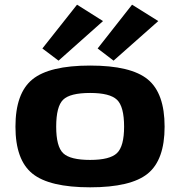

<svg xmlns="http://www.w3.org/2000/svg" viewBox="-20 -788 769 820"><path d="M420 -698 230 -529 161 -581 309 -768ZM656 -698 465 -529 397 -581 544 -768ZM683 -247Q683 -105 611 -46.5Q539 12 365 12Q191 12 118.5 -46.5Q46 -105 46 -247Q46 -390 118.5 -449Q191 -508 365 -508Q539 -508 611 -449Q683 -390 683 -247ZM365 -391Q279 -391 249.5 -362Q220 -333 220 -247Q220 -162 250 -133.5Q280 -105 365 -105Q449 -105 479.5 -134Q510 -163 510 -247Q510 -333 479.5 -362Q449 -391 365 -391Z"/></svg>

Font: Exo 2 Expanded
Style: Bold
Weight: 700
Width: 7
Designer: Natanael Gama
Version: Version 1.001;PS 001.001;hotconv 1.0.70;makeotf.lib2.5.58329